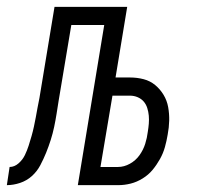

<svg xmlns="http://www.w3.org/2000/svg" viewBox="-62 -540 582 560"><path d="M165 0 242 -467H146L109 -246Q106 -227 103 -208Q100 -189 96 -170Q92 -151 86 -132Q80 -113 72.5 -94.5Q65 -76 55.5 -58Q46 -40 31 -26.5Q16 -13 -3.5 -6.5Q-23 0 -42 0L-34 -53Q-20 -53 -8 -63.5Q4 -74 10.5 -87.5Q17 -101 21.5 -115Q26 -129 30 -143Q34 -157 37 -171Q40 -185 42.5 -198.5Q45 -212 47.5 -226Q50 -240 53 -254L97 -520H309L275 -314H317Q338 -314 357 -309Q376 -304 390.5 -292Q405 -280 415 -263.5Q425 -247 428.5 -227.5Q432 -208 431.5 -188Q431 -168 427 -147Q424 -129 419 -111Q414 -93 404.5 -76Q395 -59 383 -44.5Q371 -30 354 -19.5Q337 -9 319 -4.5Q301 0 283 0ZM282 -53Q300 -53 317 -62.5Q334 -72 345 -87.5Q356 -103 361.5 -120.5Q367 -138 369 -155Q371 -167 372 -179Q373 -191 372 -202.5Q371 -214 367.5 -225Q364 -236 357 -244Q350 -252 339.5 -256.5Q329 -261 317 -261H266L231 -53Z"/></svg>

Font: Iosevka Light Oblique
Style: Regular
Weight: 300
Italic angle: -9°
Monospace: yes
Designer: Belleve Invis
Foundry: Belleve Invis
Version: Version 32.5.0; ttfautohint (v1.8.4)